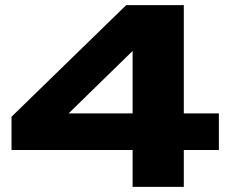

<svg xmlns="http://www.w3.org/2000/svg" viewBox="-20 -730 897 750"><path d="M25 -144V-274L473 -710H698V-287H835V-144H698V0H498V-144ZM248 -287H498V-531Z"/></svg>

Font: Special Gothic Expanded One
Style: Regular
Weight: 400
Designer: Alistair McCready
Foundry: Monolith
Version: Version 1.010; ttfautohint (v1.8.4.7-5d5b)